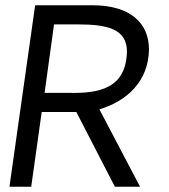

<svg xmlns="http://www.w3.org/2000/svg" viewBox="-20 -712 643 732"><path d="M239 -358H150L186 -619H276C387 -619 464 -603 464 -515C460 -374 358 -355 239 -358ZM548 -523C548 -624 477 -692 332 -692H114L16 0H99L139 -285H271L418 0H514L359 -295C467 -328 546 -404 548 -523Z"/></svg>

Font: Cantarell
Style: Oblique
Weight: 400
Italic angle: -8°
Designer: Dave Crossland
Version: Version 0.024